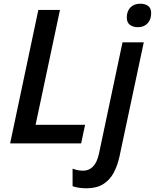

<svg xmlns="http://www.w3.org/2000/svg" viewBox="-20 -767 829 1027"><path d="M34.2 0 185.1 -713.9H300.8L170.4 -99.6H435.1L414.1 0ZM717.3 -621.6Q691.9 -621.6 675 -634Q658.2 -646.5 658.2 -673.3Q658.2 -706.5 677.2 -726.8Q696.3 -747.1 731 -747.1Q756.3 -747.1 772.5 -735.1Q788.6 -723.1 788.6 -696.8Q788.6 -662.6 769.3 -642.1Q750 -621.6 717.3 -621.6ZM441.4 240.2Q420.9 240.2 401.1 237.1Q381.3 233.9 368.2 229V135.3Q397.5 146 425.3 146Q455.6 146 477.3 124Q499 102.1 509.3 55.2L635.3 -540.5H749L619.1 70.3Q608.4 119.6 587.6 158Q566.9 196.3 531.5 218.3Q496.1 240.2 441.4 240.2Z"/></svg>

Font: Open Sans SemiBold
Style: Italic
Weight: 600
Italic angle: -12°
Designer: Monotype Design Team
Foundry: Monotype Imaging Inc.
Version: Version 3.003; ttfautohint (v1.8.4)